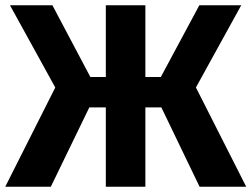

<svg xmlns="http://www.w3.org/2000/svg" viewBox="-27 -713 960 733"><path d="M721 -379 913 0H735L589 -303H528V0H377V-303H314L167 0H-7L184 -379L11 -693H173L318 -419H377V-693H528V-419H587L734 -693H894Z"/></svg>

Font: FiraGOUPP
Style: Bold
Weight: 700
Designer: bBox Type
Foundry: bBox Type GmbH
Version: Version 1.001